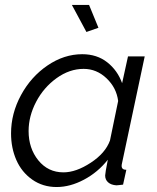

<svg xmlns="http://www.w3.org/2000/svg" viewBox="-20 -750 638 780"><path d="M272 -730H341.8L379.9 -637.2L331.1 -620.1ZM24.9 -208Q24.9 -289.1 65.4 -363.8Q106 -438.5 173.1 -484.1Q240.2 -529.8 314 -529.8Q374 -529.8 415.8 -496.8Q457.5 -463.9 476.1 -412.1L500 -521H567.9L476.1 -88.9Q474.1 -81.1 474.1 -76.2Q474.1 -60.1 493.2 -60.1L480 0Q475.1 0.5 466.1 1.7Q457 2.9 453.1 2.9Q431.2 1.5 419.2 -9.3Q407.2 -20 407.2 -37.1Q407.2 -45.9 418 -101.1Q377.9 -50.3 321.5 -20.3Q265.1 9.8 210 9.8Q153.8 9.8 110.8 -20.5Q67.9 -50.8 46.4 -99.9Q24.9 -148.9 24.9 -208ZM426.8 -179.2 460 -339.8Q453.1 -393.6 412.8 -431.9Q372.6 -470.2 319.8 -470.2Q262.2 -470.2 209.7 -432.4Q157.2 -394.5 126.7 -336.2Q96.2 -277.8 96.2 -217.8Q96.2 -147.5 135.7 -98.6Q175.3 -49.8 237.8 -49.8Q289.1 -49.8 348.6 -88.9Q408.2 -127.9 426.8 -179.2Z"/></svg>

Font: Rawline
Style: Italic
Weight: 400
Italic angle: -12°
Designer: Matt McInerney, Pablo Impallari, Rodrigo Fuenzalida
Foundry: Matt McInerney, Pablo Impallari, Rodrigo Fuenzalida
Version: Version 4.020;PS 004.020;hotconv 1.0.88;makeotf.lib2.5.64775